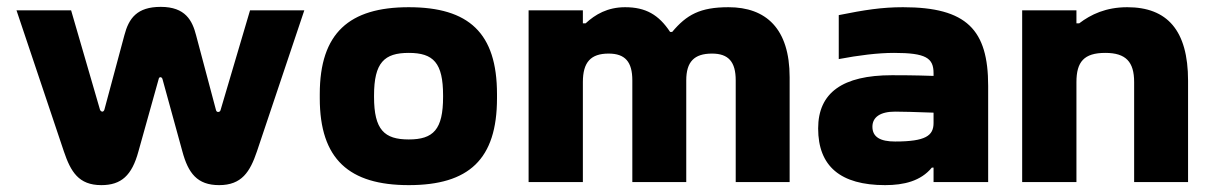

<svg xmlns="http://www.w3.org/2000/svg" viewBox="-20 -530 3515 559"><path d="M383 -89 442 -300C443 -307 451 -307 453 -300L511 -89C528 -26 554 9 618 9C684 9 708 -30 728 -89L866 -500H708L622 -209C621 -205 617 -204 615 -204C612 -204 610 -206 609 -209L551 -427C540 -470 520 -510 448 -510C379 -510 355 -477 342 -427L284 -211C283 -207 280 -205 278 -205C276 -205 272 -207 271 -211L187 -500H28L166 -89C186 -30 209 9 275 9C333 9 364 -19 383 -89Z M911 -256V-244C911 -66 997 9 1170 9C1345 9 1427 -66 1427 -244V-256C1427 -434 1345 -509 1170 -509C997 -509 911 -434 911 -256ZM1069 -248V-252C1069 -348 1099 -376 1170 -376C1242 -376 1270 -347 1270 -252V-248C1270 -153 1242 -124 1170 -124C1099 -124 1069 -152 1069 -248Z M1752 -374C1800 -374 1821 -350 1821 -296V0H1978V-296C1978 -350 2001 -374 2053 -374C2101 -374 2122 -350 2122 -296V0H2279V-305C2279 -447 2210 -509 2101 -509C2018 -509 1979 -487 1937 -437H1931C1898 -487 1860 -509 1800 -509C1749 -509 1713 -488 1685 -462H1677V-500H1519V0H1677V-291C1677 -349 1700 -374 1752 -374Z M2609 -509C2547 -509 2497 -501 2422 -486V-358C2480 -369 2536 -376 2583 -376C2676 -376 2698 -361 2698 -317V-309C2641 -311 2599 -311 2577 -311C2433 -311 2362 -260 2362 -156C2362 -46 2427 9 2557 9C2612 9 2661 -3 2693 -42H2698V0H2857V-280C2857 -443 2795 -509 2609 -509ZM2520 -161C2520 -189 2543 -205 2586 -205C2605 -205 2646 -204 2698 -202V-172C2698 -135 2675 -118 2586 -118C2543 -118 2520 -131 2520 -161Z M2956 -500V0H3114V-291C3114 -350 3136 -376 3198 -376C3258 -376 3282 -350 3282 -291V0H3439V-295C3439 -442 3378 -509 3262 -509C3200 -509 3156 -488 3122 -462H3114V-500Z"/></svg>

Font: LT Wave Alt Black
Style: Regular
Weight: 900
Designer: Daniel Lyons
Version: Version 2.5 (Glyphs App)